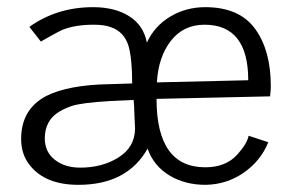

<svg xmlns="http://www.w3.org/2000/svg" viewBox="-20 -505 813 536"><path d="M673 -281Q673 -436 551 -436Q492 -436 457 -391Q422 -346 418 -275ZM355 -190Q355 -199 354.5 -207.5Q354 -216 353.5 -220.5Q353 -225 353 -226L288 -223Q206 -218 180 -209Q130 -192 115 -162Q105 -143 105 -119Q105 -81 133 -59Q161 -37 204 -37Q265 -37 310 -65Q357 -94 357 -147Q357 -148 355 -190ZM62 -430Q139 -485 240 -485Q301 -485 341 -459.5Q381 -434 390 -386Q411 -432 455 -458.5Q499 -485 553 -485Q650 -485 694 -422Q736 -362 736 -265Q736 -252 734 -236L417 -229Q417 -38 553 -38Q610 -38 642 -73Q670 -104 674 -126L729 -108Q708 -56 660.5 -23Q613 10 554 11Q496 11 452.5 -15.5Q409 -42 392 -90Q335 11 199 11Q106 11 63 -44Q39 -74 39 -117Q39 -200 109 -237Q171 -268 284 -270L349 -272Q349 -340 339 -376Q327 -416 290 -429Q272 -436 242 -436Q190 -436 155 -422Q139 -415 94 -389Z"/></svg>

Font: Pavanam
Style: Regular
Weight: 400
Designer: Tharique Azeez
Foundry: Tharique Azeez
Version: Version 1.86; ttfautohint (v1.3) -l 8 -r 50 -G 200 -x 14 -D 